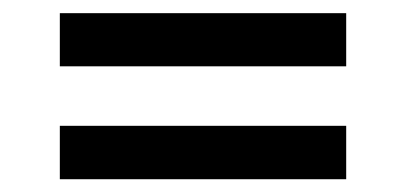

<svg xmlns="http://www.w3.org/2000/svg" viewBox="-20 -483 620 293"><path d="M71.3 -209.5V-291H508.3V-209.5ZM71.3 -381.8V-462.9H508.3V-381.8Z"/></svg>

Font: Lato-SemiBold
Style: Regular
Weight: 500
Designer: Lukasz Dziedzic with Adam Twardoch and Botio Nikoltchev
Foundry: tyPoland Lukasz Dziedzic
Version: ""